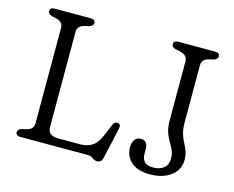

<svg xmlns="http://www.w3.org/2000/svg" viewBox="-100 -846 1232 1012"><g transform="rotate(15 516.0 -340.0)"><path d="M280 -658 256 -652.5Q238.5 -648 228.2 -638Q218 -628 218 -608.5V-90Q218 -44 276 -44H394Q434.5 -44 461.2 -62Q488 -80 507.5 -128L532 -187Q541 -207 558 -204Q577.5 -200.5 571 -175L533 -7Q526.5 19.5 504 19.5Q490.5 19.5 478.2 9.8Q466 0 450 0H80.5Q55 0 55 -20Q55 -35 77 -42L101 -47.5Q119 -52 129 -62Q139 -72 139 -91.5V-608.5Q139 -628 129 -638Q119 -648 101 -652.5L77 -658Q55 -665 55 -680Q55 -700 80.5 -700H277Q302 -700 302 -680Q302 -665 280 -658ZM948 -107Q948 -52 903.8 -19Q859.5 14 789.5 14Q723 14 687.8 -17.5Q652.5 -49 652.5 -98Q652.5 -124 664.8 -139.5Q677 -155 698.5 -155Q715.5 -155 725.5 -143.5Q735.5 -132 735.5 -111.5V-84Q735.5 -57 749.5 -41.2Q763.5 -25.5 798 -25.5Q833 -25.5 855 -43.2Q877 -61 877 -97Q877 -122.5 868 -141.2Q859 -160 847.5 -179Q836 -198 827 -224Q818 -250 818 -290V-608.5Q818 -628 807.5 -638Q797 -648 778 -652.5L752.5 -658Q730 -664 730 -680Q730 -700 755.5 -700H956Q981 -700 981 -680Q981 -665 959 -658L935 -652.5Q917.5 -648 907.2 -638Q897 -628 897 -608.5V-298.5Q897 -261.5 904.8 -236.8Q912.5 -212 922.8 -192.8Q933 -173.5 940.5 -153.8Q948 -134 948 -107Z"/></g></svg>

Font: Fraunces 9pt S100 Light
Style: Regular
Weight: 300
Version: Version 1.000; ttfautohint (v1.8.3)